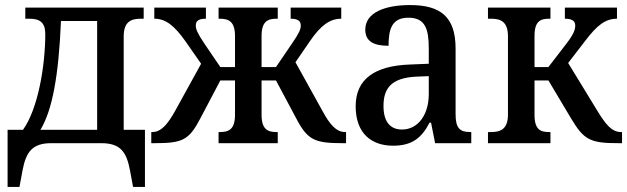

<svg xmlns="http://www.w3.org/2000/svg" viewBox="-20 -566 2479 759"><path d="M10 173H57L69 108C83 33 109 0 183 0H380C455 0 480 33 494 108L506 173H553V-53H469V-422C469 -482 500 -492 537 -492H548V-536H80V-492H97C137 -492 159 -477 159 -432C159 -305 130 -135 71 -53H10ZM140 -53C187 -131 212 -267 221 -483H364V-53Z M578 0H591C702 0 727 -12 772 -98L851 -248H909V-112C909 -53 883 -44 849 -44H844V0H1078V-44H1073C1040 -44 1014 -53 1014 -112V-248H1071L1151 -98C1196 -12 1224 0 1335 0H1348V-44H1344C1309 -44 1283 -75 1255 -127L1148 -320L1205 -403C1248 -466 1284 -492 1329 -492V-536H1129V-492C1156 -492 1169 -484 1169 -465C1169 -450 1162 -434 1133 -392L1071 -301H1014V-424C1014 -482 1039 -492 1073 -492H1078V-536H844V-492H849C883 -492 909 -482 909 -424V-301H851L789 -392C761 -434 754 -450 754 -465C754 -484 766 -492 794 -492V-536H590V-492C635 -492 669 -465 713 -403L775 -314L672 -127C643 -75 617 -44 582 -44H578Z M1534 10C1609 10 1647 -21 1678 -81H1684L1700 0H1843V-44H1839C1797 -44 1781 -60 1781 -115V-374C1781 -500 1721 -546 1601 -546C1501 -546 1424 -516 1424 -449C1424 -404 1455 -385 1516 -385C1516 -453 1530 -496 1595 -496C1663 -496 1675 -448 1675 -373V-314L1601 -311C1462 -306 1386 -254 1386 -146C1386 -38 1449 10 1534 10ZM1569 -54C1524 -54 1496 -83 1496 -147C1496 -219 1529 -258 1625 -263L1675 -265V-194C1675 -113 1633 -54 1569 -54Z M1909 0H2156V-44H2151C2118 -44 2093 -52 2093 -112V-248H2148L2238 -97C2289 -12 2314 0 2426 0H2439V-44H2435C2398 -44 2374 -75 2342 -127L2226 -317L2293 -404C2340 -466 2373 -492 2419 -492V-536H2213V-492C2240 -492 2254 -484 2254 -465C2254 -450 2249 -432 2218 -392L2148 -301H2093V-424C2093 -483 2117 -492 2151 -492H2156V-536H1909V-492H1921C1956 -492 1988 -483 1988 -423V-113C1988 -53 1956 -44 1921 -44H1909Z"/></svg>

Font: Noto Serif SemiCondensed Medium
Style: Regular
Weight: 500
Width: 4
Designer: Monotype Design Team
Foundry: Monotype Imaging Inc.
Version: Version 2.014